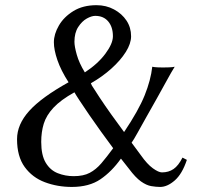

<svg xmlns="http://www.w3.org/2000/svg" viewBox="-20 -718 792 748"><path d="M463.4 -203.6Q519.5 -287.1 543.5 -346.4Q567.4 -405.8 573.2 -458Q581.5 -456.1 594.5 -455.6Q607.4 -455.1 614.7 -455.1Q623 -455.1 638.2 -455.6Q653.3 -456.1 660.6 -458Q647.5 -437 629.6 -404.1Q611.8 -371.1 590.6 -333.7Q569.3 -296.4 549.6 -261Q529.8 -225.6 515.1 -199.2Q500.5 -172.9 492.7 -162.1L528.8 -113.3Q553.2 -78.6 575.4 -62.5Q597.7 -46.4 610.8 -46.4Q637.2 -46.4 656.2 -59.6Q675.3 -72.8 690.9 -104L708 -95.2Q689.9 -40.5 660.9 -15.1Q631.8 10.3 604 10.3Q588.4 10.3 569.3 7.1Q550.3 3.9 529.1 -11.2Q507.8 -26.4 482.4 -60.5L451.2 -100.1Q415.5 -49.8 371.6 -19.8Q327.6 10.3 259.8 10.3Q203.6 10.3 154.8 -8.1Q106 -26.4 76.2 -67.4Q46.4 -108.4 46.4 -175.8Q46.4 -233.4 94 -286.1Q141.6 -338.9 247.1 -397.5Q217.3 -443.8 203.6 -483.9Q189.9 -523.9 189.9 -553.2Q189.9 -585 209.5 -618.7Q229 -652.3 266.1 -675Q303.2 -697.8 356 -697.8Q393.6 -697.8 424.3 -681.2Q455.1 -664.6 472.9 -637.7Q490.7 -610.8 490.7 -576.7Q490.7 -548.3 470 -515.4Q449.2 -482.4 413.8 -450.7Q378.4 -418.9 334 -393.6L337.9 -384.8Q347.7 -369.1 367.9 -338.4Q388.2 -307.6 413.6 -272Q439 -236.3 463.4 -203.6ZM270 -358.4Q216.3 -328.6 188.2 -298.3Q160.2 -268.1 150.4 -235.8Q140.6 -203.6 140.6 -165Q140.6 -113.3 158.2 -84Q175.8 -54.7 205.1 -43.2Q234.4 -31.7 267.1 -31.7Q305.2 -31.7 329.6 -44.7Q354 -57.6 374.8 -81.8Q395.5 -106 420.9 -140.6Q398.4 -170.9 373.5 -205.3Q348.6 -239.7 326.9 -271.5Q305.2 -303.2 289.8 -326.7Q274.4 -350.1 270 -358.4ZM310.5 -436Q361.3 -469.2 390.6 -508.8Q419.9 -548.3 419.9 -576.7Q419.9 -612.8 401.6 -634.5Q383.3 -656.2 351.1 -656.2Q336.9 -656.2 318.1 -645.8Q299.3 -635.3 284.7 -612.8Q270 -590.3 270 -555.2Q270 -537.1 279.1 -504.9Q288.1 -472.7 310.5 -436Z"/></svg>

Font: Kurinto Seri
Style: Regular
Weight: 400
Designer: Kurinto was developed by Clint Goss from a range of fonts that are compatible with the SIL Open Font License Version 1.1
Foundry: Clinton F. Goss
Version: Version 2.196; July 25, 2020